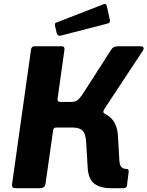

<svg xmlns="http://www.w3.org/2000/svg" viewBox="-20 -984 771 1004"><path d="M62 0Q49 0 45.5 -5Q42 -10 43 -21L142 -723Q144 -742 160 -742H304Q319 -742 317 -724L281 -468Q279 -451 294 -451H373L440 -408Q516 -405 555 -371.5Q594 -338 597 -269L604 -148Q605 -123 613.5 -112Q622 -101 639 -101Q654 -101 653 -87L644 -15Q642 0 627 0H558Q503 0 471.5 -25Q440 -50 438 -116L431 -234Q429 -283 412.5 -300Q396 -317 362 -317H273Q260 -317 258 -304L218 -23Q215 0 189 0ZM342 -375 355 -451Q378 -451 392.5 -466.5Q407 -482 422 -507L562 -725Q572 -742 598 -742H713Q727 -742 730 -735Q733 -728 727 -719L527 -416Q522 -408 520.5 -401Q519 -394 528 -390ZM539 -950 554 -883Q556 -874 554 -868.5Q552 -863 539 -860L299 -798Q289 -795 283 -800Q277 -805 276 -813L268 -848Q265 -862 272 -865L522 -962Q527 -965 532 -962.5Q537 -960 539 -950Z"/></svg>

Font: Libre Franklin
Style: Bold Italic
Weight: 700
Italic angle: -8°
Designer: Pablo Impallari, Rodrigo Fuenzalida, Nhung Nguyen
Foundry: Impallari Type
Version: Version 3.000